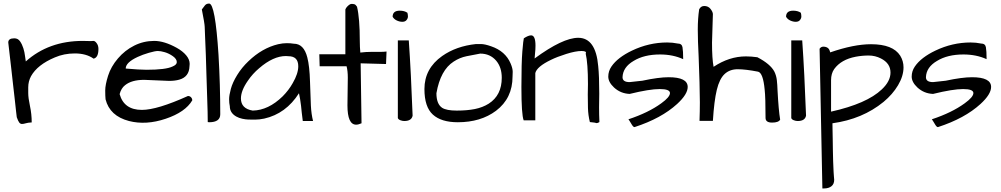

<svg xmlns="http://www.w3.org/2000/svg" viewBox="-20 -686 5624 1079"><path d="M505.9 -356.4Q464.8 -385.7 400.4 -385.7Q339.8 -385.7 288.1 -363.3Q190.4 -322.3 154.3 -257.8Q138.7 -228.5 138.7 -195.3Q138.7 -189.5 138.7 -162.6Q138.7 -135.7 148.4 -90.3Q158.2 -44.9 158.2 2Q137.7 2.9 125 6.8Q112.3 10.7 103.5 10.7Q94.7 10.7 88.4 2.9Q82 -4.9 74.2 -27.3Q73.2 -33.2 70.3 -60.5Q67.4 -87.9 63 -127Q58.6 -166 53.2 -212.4Q47.9 -258.8 43 -303.7Q32.2 -401.4 26.4 -447.3Q26.4 -470.7 60.5 -470.7Q81.1 -470.7 92.8 -453.6Q104.5 -436.5 111.3 -414.6Q118.2 -392.6 120.6 -371.1Q123 -349.6 125 -340.8Q253.9 -456.1 445.3 -456.1Q466.8 -456.1 490.2 -455.1Q496.1 -456.1 504.9 -456.1Q513.7 -456.1 522.5 -444.3Q533.2 -430.7 533.2 -411.1Q533.2 -362.3 505.9 -356.4Z M777.3 -68.4Q863.3 -68.4 1036.1 -146.5Q1046.9 -146.5 1053.7 -139.2Q1060.5 -131.8 1060.5 -122.1Q1021.5 -55.7 911.1 -18.6Q800.8 18.6 705.1 -5.9Q596.7 -34.2 573.2 -127.9Q571.3 -146.5 571.3 -177.7Q571.3 -209 587.4 -260.3Q603.5 -311.5 642.6 -357.4Q681.6 -403.3 734.4 -429.7Q787.1 -456.1 846.7 -456.1Q903.3 -456.1 973.6 -417Q1006.8 -398.4 1026.4 -375Q1045.9 -351.6 1045.9 -327.1Q1045.9 -320.3 1044.9 -313.5Q1043 -253.9 987.3 -238.3Q962.9 -231.4 930.7 -231.4L790 -237.3Q719.7 -237.3 682.6 -207Q661.1 -190.4 652.3 -157.2Q676.8 -68.4 777.3 -68.4ZM753.9 -366.2Q686.5 -335 686.5 -300.8Q764.6 -293.9 803.7 -293.9Q912.1 -293.9 950.2 -312.5Q973.6 -322.3 973.6 -336.9Q973.6 -354.5 951.7 -370.1Q929.7 -385.7 906.2 -392.6Q882.8 -399.4 867.2 -399.4Q851.6 -399.4 816.4 -389.2Q781.2 -378.9 753.9 -366.2Z M1114.3 -632.8Q1123 -644.5 1131.3 -655.3Q1139.6 -666 1155.3 -666Q1189.5 -666 1208 -377.9Q1217.8 -210.9 1217.8 -43.9Q1217.8 1 1155.3 1L1147.5 0Q1147.5 -50.8 1144.5 -129.9Q1141.6 -209 1140.1 -267.6Q1138.7 -326.2 1136.7 -378.9Q1134.8 -431.6 1132.8 -473.1Q1130.9 -514.6 1130.4 -534.7Q1129.9 -554.7 1114.3 -632.8Z M1660.2 -162.1Q1586.9 -46.9 1464.8 -19.5Q1436.5 -13.7 1413.6 -13.7Q1390.6 -13.7 1375.5 -14.2Q1360.4 -14.6 1341.8 -18.6Q1323.2 -22.5 1307.6 -31.2Q1271.5 -51.8 1271.5 -88.9Q1267.6 -106.4 1267.6 -128.4Q1267.6 -150.4 1277.3 -186.5Q1287.1 -222.7 1313 -264.6Q1338.9 -306.6 1376 -341.8Q1453.1 -416 1543 -437.5Q1569.3 -443.4 1591.3 -443.4Q1613.3 -443.4 1630.9 -440.4Q1687.5 -440.4 1707 -363.3Q1719.7 -314.5 1722.2 -227.1Q1724.6 -139.6 1727.1 -92.3Q1729.5 -44.9 1739.3 -5.9H1681.6Q1677.7 -32.2 1675.8 -52.7Q1673.8 -73.2 1671.9 -90.8Q1667 -131.8 1660.2 -162.1ZM1656.2 -313.5Q1656.2 -370.1 1600.6 -370.1Q1593.8 -371.1 1586.9 -371.1Q1515.6 -371.1 1436.5 -302.7Q1399.4 -271.5 1373 -232.4Q1334 -176.8 1334 -132.8Q1334 -75.2 1400.4 -64.5Q1488.3 -66.4 1568.4 -144.5Q1602.5 -178.7 1625 -218.8Q1656.2 -272.5 1656.2 -313.5Z M1932.6 -93.8 1934.6 -250Q1934.6 -287.1 1927.7 -313.5H1776.4L1774.4 -380.9H1920.9V-632.8Q1923.8 -641.6 1932.6 -650.4Q1946.3 -664.1 1955.6 -664.1Q1964.8 -664.1 1971.7 -662.1Q1978.5 -660.2 1986.3 -648.4Q2002 -584 2002 -454.1Q2002 -421.9 2004.9 -390.6Q2036.1 -394.5 2067.4 -394.5Q2067.4 -394.5 2118.2 -394.5Q2136.7 -394.5 2152.3 -396.5L2149.4 -326.2L2006.8 -330.1L2011.7 6.8Q1994.1 14.6 1981.4 14.6Q1932.6 14.6 1932.6 -93.8Z M2277.3 -459Q2290 -276.4 2298.8 -36.1Q2293 -5.9 2252 -5.9Q2241.2 -5.9 2230 -10.3Q2218.8 -14.6 2215.8 -22.5V-459ZM2186.5 -591.8Q2186.5 -626 2226.6 -626Q2252.9 -626 2269.5 -614.3Q2272.5 -603.5 2272.5 -593.3Q2272.5 -583 2264.6 -573.2Q2256.8 -563.5 2241.2 -563.5Q2225.6 -563.5 2210 -570.8Q2194.3 -578.1 2186.5 -591.8Z M2365.2 -185.5Q2365.2 -300.8 2464.8 -371.1Q2543.9 -426.8 2655.3 -438.5Q2661.1 -438.5 2682.6 -438.5Q2704.1 -438.5 2740.2 -425.8Q2820.3 -398.4 2849.6 -329.1Q2861.3 -301.8 2861.3 -282.7Q2861.3 -263.7 2860.4 -255.9Q2860.4 -133.8 2767.6 -63.5Q2681.6 1 2552.7 1Q2460 1 2412.6 -42Q2365.2 -85 2365.2 -185.5ZM2432.6 -162.1Q2432.6 -101.6 2464.8 -80.1Q2489.3 -64.5 2546.9 -64.5Q2604.5 -64.5 2648.4 -73.2Q2692.4 -82 2726.6 -103.5Q2799.8 -150.4 2799.8 -249Q2799.8 -307.6 2768.6 -344.7Q2734.4 -384.8 2678.7 -384.8Q2640.6 -377.9 2602.1 -370.1Q2563.5 -362.3 2529.3 -339.8Q2455.1 -292 2432.6 -162.1Z M3284.2 -213.9Q3284.2 -330.1 3271.5 -384.8Q3279.3 -399.4 3248 -399.4Q3214.8 -399.4 3162.1 -382.8Q3109.4 -366.2 3076.2 -349.6Q2997.1 -311.5 2988.3 -275.4V-9.8H2922.9Q2910.2 -43 2910.2 -196.3Q2910.2 -333 2915.5 -397.5Q2920.9 -461.9 2923.8 -470.7Q2949.2 -487.3 2964.8 -487.3Q2989.3 -487.3 2989.3 -429.7Q2989.3 -407.2 2986.8 -386.2Q2984.4 -365.2 2984.4 -357.4Q3142.6 -473.6 3229.5 -473.6Q3328.1 -473.6 3341.8 -314.5Q3347.7 -258.8 3347.7 -160.2L3346.7 -83Q3346.7 -40 3348.6 0Q3338.9 5.9 3333 5.9Q3330.1 4.9 3320.3 2.9Q3310.5 1 3294.9 0Q3285.2 -39.1 3284.2 -79.6Q3283.2 -120.1 3283.2 -154.3Z M3737.3 -252Q3844.7 -252 3844.7 -197.3Q3844.7 -156.2 3785.2 -101.6Q3696.3 -20.5 3545.9 28.3Q3539.1 28.3 3530.8 14.6Q3522.5 1 3518.1 -6.3Q3513.7 -13.7 3511.7 -15.6Q3624 -52.7 3696.3 -105.5Q3745.1 -140.6 3745.1 -163.1Q3745.1 -185.5 3687.5 -185.5Q3629.9 -185.5 3518.6 -158.2Q3467.8 -160.2 3430.7 -194.3Q3398.4 -224.6 3398.4 -255.4Q3398.4 -286.1 3416 -312Q3433.6 -337.9 3462.9 -360.4Q3492.2 -382.8 3531.2 -401.4Q3627 -447.3 3729.5 -447.3Q3759.8 -447.3 3788.1 -441.4Q3811.5 -441.4 3815.4 -420.9Q3819.3 -400.4 3819.3 -353.5Q3761.7 -379.9 3689.5 -379.9Q3599.6 -379.9 3541 -343.8Q3480.5 -308.6 3478.5 -252Q3478.5 -224.6 3518.6 -224.6L3589.8 -232.4Q3681.6 -252 3737.3 -252Z M4364.3 -13.7Q4355.5 2.9 4318.8 2.9Q4282.2 2.9 4282.2 -23.4Q4282.2 -138.7 4277.3 -181.6Q4268.6 -276.4 4240.2 -283.2Q4169.9 -296.9 4125.5 -296.9Q4081.1 -296.9 4052.2 -270Q4023.4 -243.2 4008.3 -181.2Q3993.2 -119.1 3986.3 -6.8H3911.1Q3913.1 -62.5 3913.1 -110.4Q3913.1 -158.2 3911.1 -224.1Q3909.2 -290 3906.2 -368.2Q3901.4 -458 3901.4 -520Q3901.4 -582 3909.2 -633.8Q3918.9 -652.3 3937.5 -652.3Q3960 -652.3 3972.7 -636.2Q3985.4 -620.1 3986.3 -607.4L3981.4 -446.3Q3981.4 -355.5 3990.2 -310.5Q4078.1 -369.1 4171.9 -369.1Q4202.1 -369.1 4236.3 -364.3Q4309.6 -326.2 4332 -283.2Q4342.8 -260.7 4345.7 -235.4Q4348.6 -210 4349.6 -177.7Q4355.5 -66.4 4364.3 -13.7Z M4488.3 -459Q4501 -276.4 4509.8 -36.1Q4503.9 -5.9 4462.9 -5.9Q4452.1 -5.9 4440.9 -10.3Q4429.7 -14.6 4426.8 -22.5V-459ZM4397.5 -591.8Q4397.5 -626 4437.5 -626Q4463.9 -626 4480.5 -614.3Q4483.4 -603.5 4483.4 -593.3Q4483.4 -583 4475.6 -573.2Q4467.8 -563.5 4452.1 -563.5Q4436.5 -563.5 4420.9 -570.8Q4405.3 -578.1 4397.5 -591.8Z M4645.5 -391.6Q4778.3 -437.5 4875 -437.5Q4998 -437.5 5039.1 -373Q5057.6 -342.8 5057.6 -307.6Q5057.6 -258.8 5026.9 -207Q4996.1 -155.3 4945.3 -113.3Q4827.1 -16.6 4658.2 6.8Q4658.2 17.6 4658.7 41.5Q4659.2 65.4 4659.7 94.7Q4660.2 124 4660.6 157.2Q4661.1 190.4 4662.1 220.7Q4665 295.9 4666.5 306.6Q4668 317.4 4668 324.2Q4668 348.6 4652.3 360.8Q4636.7 373 4611.3 373Q4606.4 373 4601.6 373L4585.9 -412.1Q4594.7 -424.8 4609.4 -423.8Q4624 -422.9 4632.8 -416Q4641.6 -409.2 4645.5 -391.6ZM4930.7 -357.4Q4898.4 -374 4861.8 -374Q4825.2 -374 4789.1 -367.2Q4707 -351.6 4668 -297.9Q4650.4 -272.5 4650.4 -235.4Q4650.4 -231.4 4650.4 -227.5V-58.6Q4851.6 -103.5 4935.5 -183.6Q4984.4 -229.5 4984.4 -278.3Q4984.4 -330.1 4930.7 -357.4Z M5442.4 -252Q5549.8 -252 5549.8 -197.3Q5549.8 -156.2 5490.2 -101.6Q5401.4 -20.5 5251 28.3Q5244.1 28.3 5235.8 14.6Q5227.5 1 5223.1 -6.3Q5218.8 -13.7 5216.8 -15.6Q5329.1 -52.7 5401.4 -105.5Q5450.2 -140.6 5450.2 -163.1Q5450.2 -185.5 5392.6 -185.5Q5335 -185.5 5223.6 -158.2Q5172.9 -160.2 5135.7 -194.3Q5103.5 -224.6 5103.5 -255.4Q5103.5 -286.1 5121.1 -312Q5138.7 -337.9 5168 -360.4Q5197.3 -382.8 5236.3 -401.4Q5332 -447.3 5434.6 -447.3Q5464.8 -447.3 5493.2 -441.4Q5516.6 -441.4 5520.5 -420.9Q5524.4 -400.4 5524.4 -353.5Q5466.8 -379.9 5394.5 -379.9Q5304.7 -379.9 5246.1 -343.8Q5185.5 -308.6 5183.6 -252Q5183.6 -224.6 5223.6 -224.6L5294.9 -232.4Q5386.7 -252 5442.4 -252Z"/></svg>

Font: Architects Daughter
Style: Regular
Weight: 400
Designer: Kimberly Geswein
Foundry: Kimberly Geswein
Version: Version 1.003 2010